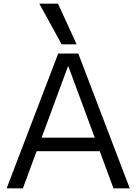

<svg xmlns="http://www.w3.org/2000/svg" viewBox="-20 -1020 739 1040"><path d="M16 0 295.3 -730H404.1L682.7 0H594.6L350.3 -660.9H348.3L104.1 0ZM144.7 -201V-274.4H554.7V-201ZM314 -780 193 -1000H294.1L395 -780Z"/></svg>

Font: M PLUS 2 Thin
Style: Regular
Weight: 100
Designer: Coji Morishita
Foundry: UNDERFOREST DESIGN
Version: Version 1.001